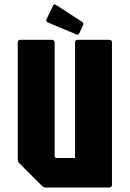

<svg xmlns="http://www.w3.org/2000/svg" viewBox="-20 -846 585 866"><path d="M188.5 0Q176.5 0 168.5 -8.5L68.5 -108.5Q60 -116.5 60 -128.5V-654Q60 -666.5 72.5 -666.5H214Q226.5 -666.5 226.5 -654V-143.5Q226.5 -133.5 236.5 -133.5H318.5V-654Q318.5 -666.5 331 -666.5H472.5Q485 -666.5 485 -654V-12.5Q485 0 472.5 0ZM324 -691 195 -745Q185.5 -750 189.5 -758.5L218 -818Q222.5 -830 231.5 -824.5L349.5 -748Q358.5 -742 355 -733L337.5 -695.5Q334 -686.5 324 -691Z"/></svg>

Font: Jaro
Style: Regular
Weight: 400
Designer: Agyei Archer, Celine Hurka, Mirko Velimirović
Version: Version 1.000